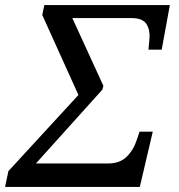

<svg xmlns="http://www.w3.org/2000/svg" viewBox="-77 -734 702 754"><path d="M-57 0 -44 -62 231 -361 89 -675 97 -714H590L558 -539H506L510 -582Q513 -615 498.5 -639Q484 -663 439 -663H207L329 -397L325 -382L64 -92H347Q394 -92 421 -119Q448 -146 461 -187L471 -217H523L472 0Z"/></svg>

Font: NotoSerif-Italic
Style: Regular
Weight: 400
Italic angle: -12°
Designer: Monotype Design Team
Foundry: Monotype Imaging Inc.
Version: Version 2.007; ttfautohint (v1.8) -l 8 -r 50 -G 200 -x 14 -D